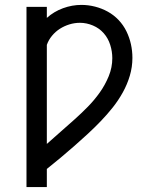

<svg xmlns="http://www.w3.org/2000/svg" viewBox="-20 -763 640 783"><path d="M88 0V-735H171V-690Q200 -716 237 -729.5Q274 -743 312 -743Q340 -743 367.5 -736Q395 -729 419.5 -715.5Q444 -702 463.5 -681.5Q483 -661 495.5 -635.5Q508 -610 514 -582.5Q520 -555 520 -527Q520 -490 509.5 -454.5Q499 -419 481 -386.5Q463 -354 440 -325Q417 -296 391.5 -269.5Q366 -243 339 -218Q312 -193 284 -168.5Q256 -144 228 -120.5Q200 -97 171 -74V0ZM171 -176Q199 -201 227.5 -226Q256 -251 284 -276Q312 -301 338.5 -328Q365 -355 387 -386Q409 -417 423.5 -452.5Q438 -488 438 -526Q438 -553 429.5 -580Q421 -607 403 -627.5Q385 -648 359 -659Q333 -670 306 -670Q284 -670 263 -663.5Q242 -657 224 -645.5Q206 -634 192 -617Q178 -600 171 -580Z"/></svg>

Font: Iosevka Curly Extended
Style: Regular
Weight: 400
Width: 7
Monospace: yes
Designer: Belleve Invis
Foundry: Belleve Invis
Version: Version 11.1.0; ttfautohint (v1.8.3)